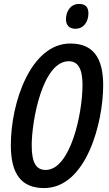

<svg xmlns="http://www.w3.org/2000/svg" viewBox="-20 -945 555 975"><path d="M363 -799C406 -799 429 -836 429 -877C429 -909 414 -925 381 -925C338 -925 315 -887 315 -847C315 -818 331 -799 363 -799ZM204 10C419 10 504 -324 504 -512C504 -654 451 -724 337 -724C137 -724 35 -426 35 -208C35 -59 90 10 204 10ZM212 -82C165 -82 141 -116 141 -207C141 -332 196 -634 329 -634C376 -634 399 -596 399 -514C399 -366 337 -82 212 -82Z"/></svg>

Font: Noto Sans UI Condensed Medium
Style: Italic
Weight: 500
Width: 3
Italic angle: -12°
Designer: Monotype Design Team
Foundry: Monotype Imaging Inc.
Version: Version 1.901